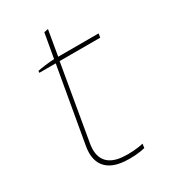

<svg xmlns="http://www.w3.org/2000/svg" viewBox="-163 -725 718 811"><g transform="rotate(-30 196.5 -319.5)"><path d="M201 3C234 6 276 3 303 -4L306 -24C279 -17 234 -14 205 -17C133 -23 102 -64 114 -135L177 -501H375L378 -520H181L202 -643L182 -639L161 -520C136 -519 97 -514 79 -510L78 -501H158L94 -136C79 -53 117 -4 201 3Z"/></g></svg>

Font: Fixel Display Thin
Style: Italic
Weight: 100
Italic angle: -10°
Designer: AlfaBravo + MacPaw
Foundry: Kyrylo Tkachov, Marchela Mozhyna, Serhii Makarenko, Maria Weinstein, Zakhar Kryvoshyya
Version: Version 1.210;Glyphs 3.2 (3217)